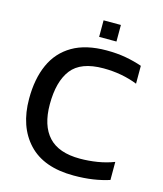

<svg xmlns="http://www.w3.org/2000/svg" viewBox="-119 -887 835 985"><g transform="rotate(15 298.5 -394.5)"><path d="M308 -711V-799H400V-711ZM365 10Q206 10 124.5 -77Q43 -164 43 -312Q43 -418 77.5 -494.5Q112 -571 183 -612.5Q254 -654 364 -654Q420 -654 466.5 -645.5Q513 -637 553 -623V-528Q513 -544 467.5 -552.5Q422 -561 372 -561Q252 -561 202.5 -497Q153 -433 153 -312Q153 -199 207 -140.5Q261 -82 374 -82Q420 -82 466.5 -89.5Q513 -97 554 -113V-17Q514 -4 467.5 3Q421 10 365 10Z"/></g></svg>

Font: Kanit
Style: Regular
Weight: 400
Designer: Katatrad Team
Foundry: CadsonDemak
Version: Version 2.000; ttfautohint (v1.8.3)